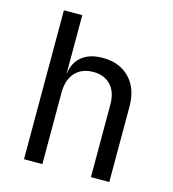

<svg xmlns="http://www.w3.org/2000/svg" viewBox="-109 -820 817 909"><g transform="rotate(15 300.0 -365.0)"><path d="M92 0V-730H182V-445H183Q190 -500 228 -530Q266 -560 329 -560Q412 -560 461 -509Q510 -458 510 -370V0H420V-355Q420 -417 388.5 -450.5Q357 -484 303 -484Q247 -484 214.5 -449Q182 -414 182 -350V0Z"/></g></svg>

Font: JetBrainsMono NFM
Style: Regular
Weight: 400
Monospace: yes
Designer: Philipp Nurullin, Konstantin Bulenkov
Foundry: JetBrains
Version: Version 2.304; ttfautohint (v1.8.4.7-5d5b);Nerd Fonts 3.3.0